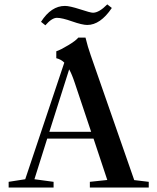

<svg xmlns="http://www.w3.org/2000/svg" viewBox="-20 -846 710 866"><path d="M373.5 -733.4Q351.1 -733.4 305.2 -749.5Q259.8 -765.6 236.8 -765.6Q213.9 -765.6 184.6 -731.9L165 -747.6Q210.9 -819.3 272.9 -819.3Q293.9 -819.3 340.8 -804.2Q387.7 -788.6 399.4 -788.6Q426.8 -788.6 463.9 -826.2L484.4 -810.1Q432.6 -733.4 373.5 -733.4ZM19 0V-25.9L93.8 -37.6L270 -563.5Q255.9 -578.1 233.9 -583.5V-614.7Q253.4 -621.1 288.1 -642.1Q322.8 -663.1 333 -676.3H365.7Q375.5 -635.3 389.2 -596.7L585.4 -33.7L650.9 -25.9V0H385.3V-25.9L463.9 -34.2L401.9 -220.7H192.9L135.3 -37.6L221.7 -25.9V0ZM317.4 -471.7Q304.7 -510.3 292 -533.2L202.6 -251.5H391.1Z"/></svg>

Font: Elstob Medium
Style: Regular
Weight: 500
Designer: Peter S. Baker
Version: Version 1.015